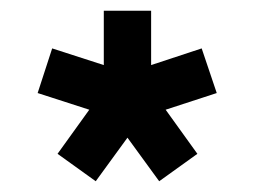

<svg xmlns="http://www.w3.org/2000/svg" viewBox="-20 -688 474 357"><path d="M158 -351 87 -402 146 -484 50 -515 77 -598 173 -567V-668H261V-567L355 -598L383 -515L288 -484L347 -402L276 -351L217 -432Z"/></svg>

Font: Atkinson Hyperlegible
Style: Bold
Weight: 700
Designer: Elliott Scott, Megan Eiswerth, Linus Boman, Theodore Petrosky
Foundry: Braille Institute
Version: Version 1.006; ttfautohint (v1.8.3)